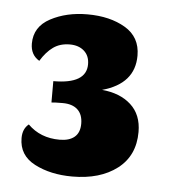

<svg xmlns="http://www.w3.org/2000/svg" viewBox="-39 -810 426 475"><g transform="rotate(5 174.5 -572.5)"><path d="M292 -683Q292 -613 212 -591Q257 -587 284 -562.5Q311 -538 311 -495Q311 -436 268.5 -403.5Q226 -371 157 -371Q103 -371 63.5 -391.5Q24 -412 24 -455Q24 -478 39 -490Q70 -459 118 -459Q142 -459 155 -470Q168 -481 168 -503Q168 -526 155 -538Q142 -550 118 -550Q98 -550 90 -549V-602Q172 -602 172 -651Q172 -672 158.5 -684Q145 -696 123 -696Q99 -696 82 -684Q65 -672 51 -649Q29 -662 29 -690Q29 -732 68.5 -753Q108 -774 160 -774Q216 -774 254 -751.5Q292 -729 292 -683Z"/></g></svg>

Font: Sansita ExtraBold
Style: Regular
Weight: 800
Designer: Pablo Cosgaya
Foundry: Omnibus-Type
Version: Version 1.006